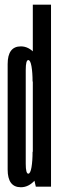

<svg xmlns="http://www.w3.org/2000/svg" viewBox="-20 -805 255 828"><path d="M134.5 0H200V-785H121.5V-56ZM70 2.5Q104 2.5 131 -28.2Q158 -59 158 -115L120.5 -151Q120.5 -111 115.8 -83.5Q111 -56 102 -56Q91 -56 91 -98.8Q91 -141.5 91 -301Q91 -460 91 -503Q91 -546 102 -546Q111 -546 115.8 -519Q120.5 -492 120.5 -453L158 -486.5Q158 -542.5 131 -573.8Q104 -605 70 -605Q13 -605 13 -528.8Q13 -452.5 13 -301Q13 -150 13 -73.8Q13 2.5 70 2.5Z"/></svg>

Font: Anybody UltraCondensed
Style: Regular
Weight: 400
Width: 1
Version: Version 1.113;gftools[0.9.25]